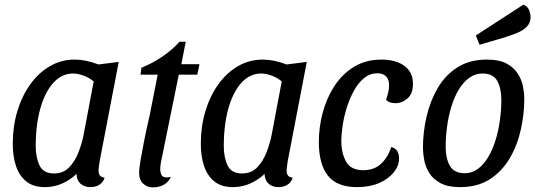

<svg xmlns="http://www.w3.org/2000/svg" viewBox="-20 -787 2308 828"><path d="M173 20Q124 20 93.5 -4.5Q63 -29 49 -71Q35 -113 35 -167Q35 -241 54.5 -306.5Q74 -372 110 -422.5Q146 -473 195 -501.5Q244 -530 302 -530Q350 -530 405 -509L492 -520L410 -93Q409 -84 407 -72Q405 -60 405 -51Q405 -37 411.5 -29.5Q418 -22 431 -21Q427 -7 418 2Q409 11 397 15.5Q385 20 370 20Q344 20 327.5 5.5Q311 -9 310 -37Q284 -12 249 4Q214 20 173 20ZM213 -39Q253 -39 278.5 -65.5Q304 -92 319 -131.5Q334 -171 341 -208L384 -436Q363 -453 339 -461.5Q315 -470 295 -470Q264 -470 238.5 -454Q213 -438 193.5 -409Q174 -380 160.5 -340.5Q147 -301 140.5 -254.5Q134 -208 134 -158Q134 -108 150.5 -73.5Q167 -39 213 -39Z M637 21Q615 21 597.5 5Q580 -11 580 -41Q580 -61 586.5 -98.5Q593 -136 601.5 -179Q610 -222 619 -261Q628 -300 632 -323L660 -465H586L590 -495Q636 -513 679.5 -542.5Q723 -572 754 -607H781L762 -510H840L831 -465H751L680 -116Q676 -100 674 -87.5Q672 -75 671 -64Q670 -39 679.5 -28.5Q689 -18 717 -24Q710 -9 698.5 1Q687 11 672 16Q657 21 637 21Z M984 20Q935 20 904.5 -4.5Q874 -29 860 -71Q846 -113 846 -167Q846 -241 865.5 -306.5Q885 -372 921 -422.5Q957 -473 1006 -501.5Q1055 -530 1113 -530Q1161 -530 1216 -509L1303 -520L1221 -93Q1220 -84 1218 -72Q1216 -60 1216 -51Q1216 -37 1222.5 -29.5Q1229 -22 1242 -21Q1238 -7 1229 2Q1220 11 1208 15.5Q1196 20 1181 20Q1155 20 1138.5 5.5Q1122 -9 1121 -37Q1095 -12 1060 4Q1025 20 984 20ZM1024 -39Q1064 -39 1089.5 -65.5Q1115 -92 1130 -131.5Q1145 -171 1152 -208L1195 -436Q1174 -453 1150 -461.5Q1126 -470 1106 -470Q1075 -470 1049.5 -454Q1024 -438 1004.5 -409Q985 -380 971.5 -340.5Q958 -301 951.5 -254.5Q945 -208 945 -158Q945 -108 961.5 -73.5Q978 -39 1024 -39Z M1519 20Q1434 20 1394.5 -29Q1355 -78 1355 -175Q1355 -238 1371.5 -300.5Q1388 -363 1421.5 -415Q1455 -467 1506 -498.5Q1557 -530 1626 -530Q1666 -530 1696.5 -518Q1727 -506 1744 -483Q1761 -460 1761 -426Q1761 -383 1737.5 -362.5Q1714 -342 1686 -342Q1676 -342 1664 -345Q1652 -348 1645 -357Q1650 -371 1654 -388Q1658 -405 1658 -418Q1658 -444 1645 -457.5Q1632 -471 1607 -471Q1576 -471 1551 -451Q1526 -431 1507.5 -398Q1489 -365 1476.5 -326Q1464 -287 1458 -248Q1452 -209 1452 -178Q1452 -127 1472.5 -90Q1493 -53 1547 -53Q1594 -53 1624 -81.5Q1654 -110 1667 -153Q1685 -149 1693 -135.5Q1701 -122 1701 -104Q1701 -72 1678 -43.5Q1655 -15 1614.5 2.5Q1574 20 1519 20Z M1964 20Q1912 20 1880 3Q1848 -14 1831.5 -40.5Q1815 -67 1809.5 -96.5Q1804 -126 1804 -150Q1804 -217 1819.5 -284Q1835 -351 1867.5 -407Q1900 -463 1952.5 -496.5Q2005 -530 2080 -530Q2133 -530 2164.5 -513Q2196 -496 2213 -469.5Q2230 -443 2235.5 -413.5Q2241 -384 2241 -360Q2241 -293 2225.5 -225.5Q2210 -158 2177 -102.5Q2144 -47 2091.5 -13.5Q2039 20 1964 20ZM1984 -40Q2016 -40 2041.5 -59Q2067 -78 2086 -110.5Q2105 -143 2117.5 -184Q2130 -225 2136 -269.5Q2142 -314 2142 -357Q2142 -406 2124.5 -438Q2107 -470 2061 -470Q2029 -470 2003 -451Q1977 -432 1958 -400Q1939 -368 1926.5 -327Q1914 -286 1908 -241Q1902 -196 1902 -153Q1902 -104 1920 -72Q1938 -40 1984 -40ZM2048 -594 2032 -634 2237 -767Q2254 -761 2261 -745Q2268 -729 2268 -714Q2268 -688 2251.5 -671.5Q2235 -655 2210 -645Q2185 -635 2157 -626Z"/></svg>

Font: Sansita Swashed Light
Style: Regular
Weight: 300
Designer: Pablo Cosgaya
Foundry: Omnibus-Type
Version: Version 1.003